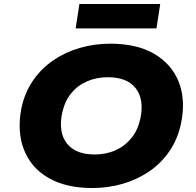

<svg xmlns="http://www.w3.org/2000/svg" viewBox="-20 -936 989 967"><path d="M445 11Q312 11 224 -40Q136 -91 100.5 -182.5Q65 -274 88 -392Q105 -471 147 -531.5Q189 -592 249.5 -633Q310 -674 383 -695Q456 -716 536 -716Q669 -716 756.5 -665Q844 -614 880 -524Q916 -434 892 -315Q875 -235 833 -174Q791 -113 730.5 -72Q670 -31 597 -10Q524 11 445 11ZM456 -158Q515 -158 562.5 -179.5Q610 -201 642.5 -241.5Q675 -282 687 -339Q707 -436 663.5 -491.5Q620 -547 524 -547Q465 -547 417.5 -526Q370 -505 338 -465.5Q306 -426 293 -367Q273 -270 316.5 -214Q360 -158 456 -158ZM361 -793 380 -916H787L768 -793Z"/></svg>

Font: Nunito Sans 7pt SemiExpanded Black
Style: Italic
Weight: 900
Width: 6
Italic angle: -9°
Designer: Vernon Adams
Foundry: Vernon Adams
Version: Version 3.101;gftools[0.9.27]